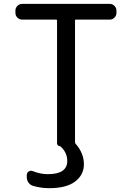

<svg xmlns="http://www.w3.org/2000/svg" viewBox="-20 -775 675 991"><path d="M233.4 196.3Q192.4 196.3 151.4 184.6Q136.7 180.7 127.4 168Q118.2 155.3 118.2 138.7V128.9Q118.2 116.2 128.4 109.9Q138.7 103.5 149.4 108.4Q189.5 124 226.6 124Q327.1 124 327.1 55.7Q327.1 11.7 292 -19.5Q291 -20.5 289.1 -20.5Q283.2 -20.5 278.8 -24.9Q274.4 -29.3 274.4 -35.2V-669.9Q274.4 -673.8 269.5 -673.8H93.8Q80.1 -673.8 69.8 -684.1Q59.6 -694.3 59.6 -709V-720.7Q59.6 -734.4 69.8 -744.6Q80.1 -754.9 93.8 -754.9H546.9Q560.5 -754.9 570.8 -744.6Q581.1 -734.4 581.1 -720.7V-709Q581.1 -694.3 570.8 -684.1Q560.5 -673.8 546.9 -673.8H371.1Q367.2 -673.8 367.2 -669.9V-41Q367.2 -36.1 370.1 -33.2Q413.1 15.6 413.1 73.2Q413.1 127 368.2 161.6Q323.2 196.3 233.4 196.3Z"/></svg>

Font: Gen Jyuu GothicL Regular
Style: Regular
Weight: 400
Designer: [Source Han Sans]
Ryoko NISHIZUKA  (kana & ideographs); Paul D. Hunt (Latin, Greek & Cyrillic); Wenlong ZHANG  (bopomofo
Version: Version 1.002.20150607